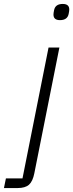

<svg xmlns="http://www.w3.org/2000/svg" viewBox="-101 -753 371 973"><path d="M13 151 145 -512H200L73 125Q65 166 46 183Q27 200 -12 200H-81L-71 151ZM203 -651Q170 -651 170 -679Q170 -687 173 -701Q179 -733 217 -733Q250 -733 250 -705Q250 -697 247 -683Q241 -651 203 -651Z"/></svg>

Font: IBM Plex Sans Light
Style: Italic
Weight: 300
Italic angle: -11.31°
Designer: Mike Abbink, Paul van der Laan, Pieter van Rosmalen
Foundry: Bold Monday
Version: Version 3.0